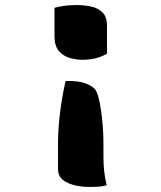

<svg xmlns="http://www.w3.org/2000/svg" viewBox="-20 -566 640 761"><path d="M240 -245H255Q291 -245 316 -236.5Q341 -228 355 -214Q363 -206 369.5 -183Q376 -160 380.5 -128.5Q385 -97 387.5 -63.5Q390 -30 390 0V55Q390 85 393 113Q396 141 403 168Q386 173 370.5 174Q355 175 336 175Q301 175 272.5 167.5Q244 160 227 145Q210 130 210 106V-6Q210 -39 214 -82.5Q218 -126 225 -169Q232 -212 240 -245ZM196 -535Q210 -539 225.5 -541.5Q241 -544 256 -545Q271 -546 284 -546Q312 -546 339.5 -540.5Q367 -535 385.5 -517.5Q404 -500 404 -464V-353Q390 -345 374.5 -339.5Q359 -334 342 -331.5Q325 -329 307 -329Q283 -329 257.5 -336Q232 -343 214 -363Q196 -383 196 -424Z"/></svg>

Font: Recursive Monospace Casual ExtraBold
Style: Regular
Weight: 800
Version: Version 1.047